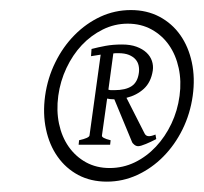

<svg xmlns="http://www.w3.org/2000/svg" viewBox="-20 -718 401 378"><path d="M359.4 -529.3Q354.5 -494.1 339.4 -463.4Q324.2 -432.6 301.5 -409.7Q278.8 -386.7 250.2 -373.5Q221.7 -360.4 190.4 -360.4Q158.7 -360.4 134 -373.5Q109.4 -386.7 93.3 -409.7Q77.1 -432.6 70.6 -463.4Q64 -494.1 68.8 -529.3Q73.7 -564.5 88.9 -595.2Q104 -626 126.7 -648.9Q149.4 -671.9 177.7 -685.1Q206.1 -698.2 237.8 -698.2Q269 -698.2 293.9 -685.1Q318.8 -671.9 335 -648.9Q351.1 -626 357.7 -595.2Q364.3 -564.5 359.4 -529.3ZM333.5 -529.3Q337.4 -558.1 331.8 -584Q326.2 -609.9 312.7 -629.2Q299.3 -648.4 278.6 -659.9Q257.8 -671.4 231.4 -671.4Q205.6 -671.4 182.4 -659.9Q159.2 -648.4 141.1 -629.2Q123 -609.9 110.8 -584Q98.6 -558.1 94.7 -529.3Q90.8 -500 96.2 -474.4Q101.6 -448.7 115.2 -429.2Q128.9 -409.7 149.4 -398.4Q169.9 -387.2 195.8 -387.2Q222.2 -387.2 245.4 -398.4Q268.6 -409.7 286.9 -429.2Q305.2 -448.7 317.4 -474.4Q329.6 -500 333.5 -529.3ZM134.8 -433.1 135.7 -441.9Q155.3 -446.3 156.2 -451.2L178.2 -610.4L159.2 -607.4L160.2 -621.6Q173.3 -625 187.7 -627.7Q202.1 -630.4 220.2 -630.4Q236.8 -630.4 248.8 -626Q260.7 -621.6 268.3 -614.5Q275.9 -607.4 279.1 -598.1Q282.2 -588.9 280.8 -579.1Q277.3 -556.2 263.2 -543.2Q249 -530.3 229 -525.4L264.2 -456.1Q266.6 -450.7 271.5 -450Q276.4 -449.2 286.1 -453.1L287.6 -444.3L286.1 -443.4Q277.8 -439 267.3 -434.6Q256.8 -430.2 252 -430.2Q248 -430.2 244.4 -433.1Q240.7 -436 239.7 -439L205.1 -522.5H204.1Q197.3 -522.5 190.9 -523.9L180.7 -451.2Q179.7 -446.3 197.8 -441.9L196.8 -433.1ZM212.9 -613.3H208Q205.6 -613.3 203.1 -612.8L193.4 -541.5Q196.3 -540.5 198.7 -540.5H205.1Q227.1 -540.5 239 -548.3Q251 -556.2 253.4 -574.7Q254.4 -582 252.9 -588.9Q251.5 -595.7 246.8 -601.1Q242.2 -606.4 233.9 -609.9Q225.6 -613.3 212.9 -613.3Z"/></svg>

Font: Gentium Plus Cyr
Style: Italic
Weight: 400
Italic angle: -8°
Designer: J. Victor Gaultney, Annie Olsen, Iska Routamaa, Becca Hirsbrunner
Foundry: SIL International
Version: Version 5.000